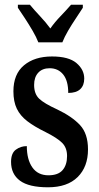

<svg xmlns="http://www.w3.org/2000/svg" viewBox="-20 -786 421 816"><path d="M184 10Q103 10 65 -18Q27 -46 27 -98Q27 -135 47.5 -150Q68 -165 94 -165Q94 -108 117.5 -74.5Q141 -41 186 -41Q227 -41 246 -63Q265 -85 265 -123Q265 -158 244 -179Q223 -200 173 -225Q126 -248 96 -271Q66 -294 51.5 -324Q37 -354 37 -398Q37 -471 82 -508.5Q127 -546 201 -546Q272 -546 305 -518Q338 -490 338 -452Q338 -423 321 -407Q304 -391 270 -391Q270 -443 248.5 -469.5Q227 -496 191 -496Q160 -496 142.5 -477Q125 -458 125 -425Q125 -387 146.5 -366.5Q168 -346 223 -321Q286 -291 320 -254.5Q354 -218 354 -151Q354 -77 310 -33.5Q266 10 184 10ZM143 -606Q134 -629 118.5 -655.5Q103 -682 86 -708Q69 -734 56 -753V-766H107Q125 -744 150 -717.5Q175 -691 194 -665Q212 -691 237.5 -717.5Q263 -744 282 -766H332V-753Q320 -734 302.5 -708Q285 -682 269.5 -655.5Q254 -629 245 -606Z"/></svg>

Font: Noto Serif Tamil ExtraCondensed SemiBold
Style: Regular
Weight: 600
Width: 2
Designer: Indian Type Foundry, Tom Grace, and the Monotype Design Team
Foundry: Monotype Imaging Inc.
Version: Version 2.004; ttfautohint (v1.8.4.7-5d5b)